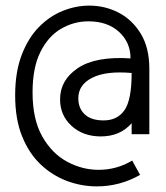

<svg xmlns="http://www.w3.org/2000/svg" viewBox="-20 -653 590 684"><path d="M325 11Q270 11 218 -8.5Q166 -28 124.5 -67.5Q83 -107 58.5 -168Q34 -229 34 -313Q34 -396 57 -456.5Q80 -517 118 -556Q156 -595 203 -614Q250 -633 298 -633Q354 -633 402.5 -608Q451 -583 481.5 -533Q512 -483 512 -408V-175H449V-214Q408 -167 339 -167Q276 -167 235 -204.5Q194 -242 194 -299Q194 -368 257.5 -410.5Q321 -453 445 -445Q445 -502 404 -539.5Q363 -577 295 -577Q243 -577 197.5 -550.5Q152 -524 124 -468Q96 -412 96 -324Q96 -228 130.5 -167Q165 -106 219 -77Q273 -48 331 -48Q396 -48 451 -81L479 -30Q407 11 325 11ZM349 -224Q398 -224 423.5 -260.5Q449 -297 449 -393Q358 -401 308.5 -376Q259 -351 259 -303Q259 -267 282 -245.5Q305 -224 349 -224Z"/></svg>

Font: Inconsolata SemiExpanded
Style: Regular
Weight: 400
Width: 6
Monospace: yes
Designer: Raph Levien, Cyreal, Brenton Simpson
Foundry: Raph Levien, Cyreal, Google
Version: Version 3.000; ttfautohint (v1.8.2.53-6de2)